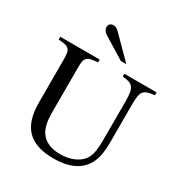

<svg xmlns="http://www.w3.org/2000/svg" viewBox="-225 -1153 1256 1330"><g transform="rotate(30 402.5 -488.0)"><path d="M680.7 -283.2Q680.7 -218.8 672.4 -176.3Q664.1 -133.8 644.5 -98.6Q578.1 15.6 394.5 15.6Q252 15.6 183.6 -53.7Q115.2 -123 115.2 -268.6V-616.2Q115.2 -646.5 111.8 -665Q108.4 -683.6 98.1 -694.3Q87.9 -705.1 68.4 -709.5Q48.8 -713.9 15.6 -715.8V-738.3H331.1V-715.8Q296.9 -712.9 276.9 -708.5Q256.8 -704.1 246.1 -693.4Q235.4 -682.6 231.9 -664.6Q228.5 -646.5 228.5 -616.2V-259.8Q228.5 -207 235.4 -172.9Q242.2 -138.7 256.8 -112.3Q302.7 -33.2 420.9 -33.2Q484.4 -33.2 534.2 -56.6Q584 -80.1 606.4 -120.1Q620.1 -146.5 625.5 -181.2Q630.9 -215.8 630.9 -273.4V-574.2Q630.9 -616.2 627 -642.6Q623 -668.9 611.8 -684.6Q600.6 -700.2 580.6 -707Q560.5 -713.9 528.3 -715.8V-738.3H786.1V-715.8Q752 -711.9 731 -705.1Q710 -698.2 698.7 -683.6Q687.5 -668.9 684.1 -642.6Q680.7 -616.2 680.7 -574.2ZM462.9 -802.7 290 -909.2Q258.8 -929.7 258.8 -957Q258.8 -973.6 269 -982.9Q279.3 -992.2 296.9 -992.2Q308.6 -992.2 318.4 -987.3Q328.1 -982.4 343.8 -966.8L506.8 -802.7Z"/></g></svg>

Font: Jomolhari
Style: Regular
Weight: 400
Designer: Christopher J. Fynn
Foundry: Christopher  J.  Fynn (Karma Drubgy¸ Tenzin).
Version: Version alpha 0.003c 2006